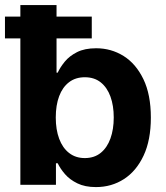

<svg xmlns="http://www.w3.org/2000/svg" viewBox="-20 -748 670 777"><path d="M368.3 9.1Q323.9 9.1 293.1 -6Q262.3 -21 243.1 -43.2Q223.9 -65.4 213.5 -87.4H206.4V0H62.4V-727.5H208.8V-454H213.5Q223.6 -475.8 242.3 -498.7Q261 -521.5 291.9 -537.1Q322.7 -552.7 369.1 -552.7Q429.8 -552.7 480 -521.5Q530.1 -490.2 560.3 -427.7Q590.5 -365.3 590.5 -272Q590.5 -181.1 561.2 -118.5Q531.9 -55.8 481.6 -23.3Q431.4 9.1 368.3 9.1ZM323.2 -108.3Q361.5 -108.3 387.5 -129.3Q413.5 -150.3 426.9 -187.4Q440.3 -224.6 440.3 -272.5Q440.3 -320.4 427 -357.1Q413.7 -393.8 387.7 -414.6Q361.8 -435.4 323.2 -435.4Q285.5 -435.4 259.3 -415.2Q233 -395.1 219.4 -358.7Q205.7 -322.2 205.7 -272.5Q205.7 -223.3 219.5 -186.4Q233.2 -149.5 259.6 -128.9Q286 -108.3 323.2 -108.3ZM0.1 -592.7V-680.7H351.4V-592.7Z"/></svg>

Font: Atlassian Sans
Style: Regular
Weight: 400
Designer: Rasmus Andersson
Foundry: Modifications by Atlassian Pty Ltd, manufactured by rsms
Version: Version 4.001;git-9221beed3